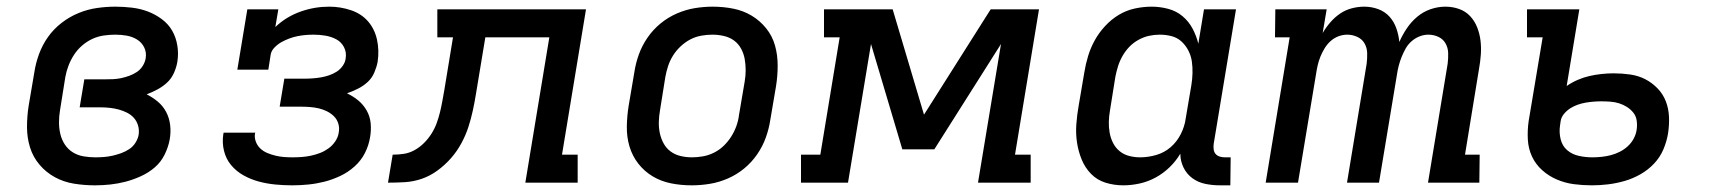

<svg xmlns="http://www.w3.org/2000/svg" viewBox="-20 -548 5140 576"><path d="M265 8Q233 8 202 3Q171 -2 144.5 -16.5Q118 -31 98.5 -54Q79 -77 70 -106Q61 -135 61 -167Q61 -199 66 -231L83 -331Q87 -358 97 -385.5Q107 -413 124 -437Q141 -461 165 -479.5Q189 -498 216 -509Q243 -520 271 -524Q299 -528 326 -528Q351 -528 376 -525Q401 -522 423.5 -513.5Q446 -505 465.5 -490.5Q485 -476 496.5 -456Q508 -436 512 -411.5Q516 -387 512 -362Q509 -345 501.5 -328.5Q494 -312 481 -300Q468 -288 452 -279.5Q436 -271 420 -265Q438 -256 453.5 -243Q469 -230 478.5 -212Q488 -194 490.5 -172.5Q493 -151 489 -129Q485 -107 474 -84.5Q463 -62 444.5 -46Q426 -30 403 -19.5Q380 -9 357 -3Q334 3 311 5.5Q288 8 265 8ZM266 -76Q279 -76 292 -77Q305 -78 318 -81Q331 -84 343.5 -88.5Q356 -93 367.5 -100.5Q379 -108 386.5 -120Q394 -132 396 -144Q398 -159 394 -172Q390 -185 381.5 -194.5Q373 -204 361 -210Q349 -216 336 -219.5Q323 -223 309 -224.5Q295 -226 281 -226H219L233 -310H295Q307 -310 319 -310.5Q331 -311 343 -313.5Q355 -316 367.5 -320.5Q380 -325 390.5 -332Q401 -339 408 -350Q415 -361 417 -373Q420 -391 412.5 -406Q405 -421 391 -429.5Q377 -438 360.5 -441Q344 -444 326 -444Q309 -444 291.5 -441.5Q274 -439 257.5 -431.5Q241 -424 226.5 -411.5Q212 -399 202 -383.5Q192 -368 185.5 -351Q179 -334 176 -317L160 -217Q157 -199 157 -181Q157 -163 161 -146Q165 -129 174.5 -114.5Q184 -100 198.5 -91Q213 -82 230.5 -79Q248 -76 266 -76Z M857 8Q831 8 805.5 5.5Q780 3 756 -3.5Q732 -10 710.5 -22Q689 -34 673.5 -52.5Q658 -71 652 -95.5Q646 -120 650 -146L651 -150H746L745 -148Q743 -135 747.5 -123Q752 -111 761 -102.5Q770 -94 782 -89Q794 -84 806.5 -81Q819 -78 831.5 -77Q844 -76 858 -76Q871 -76 885 -77Q899 -78 913 -81Q927 -84 940 -89Q953 -94 965 -102.5Q977 -111 985.5 -123.5Q994 -136 996 -149Q999 -164 995 -177Q991 -190 982 -199Q973 -208 961 -214Q949 -220 936 -223Q923 -226 909 -227Q895 -228 881 -228H819L833 -312H895Q907 -312 919.5 -313Q932 -314 943.5 -316Q955 -318 967 -322Q979 -326 990 -333Q1001 -340 1008.5 -351Q1016 -362 1017 -373Q1020 -391 1012 -406.5Q1004 -422 989 -430Q974 -438 956.5 -441Q939 -444 921 -444Q909 -444 897 -443Q885 -442 872.5 -439.5Q860 -437 848 -432.5Q836 -428 825 -422Q814 -416 804 -406Q794 -396 792 -384L785 -339H692L722 -520H815L806 -467Q823 -483 842 -494.5Q861 -506 882.5 -513.5Q904 -521 925 -524.5Q946 -528 968 -528Q1001 -528 1032.5 -517.5Q1064 -507 1084 -484Q1104 -461 1111 -429Q1118 -397 1113 -363Q1110 -347 1103 -330.5Q1096 -314 1083 -302Q1070 -290 1054 -282Q1038 -274 1021 -268Q1040 -259 1055 -246.5Q1070 -234 1080 -216.5Q1090 -199 1092 -178Q1094 -157 1090 -135Q1086 -111 1074.5 -88.5Q1063 -66 1043.5 -48.5Q1024 -31 1000.5 -20Q977 -9 953.5 -3Q930 3 905.5 5.5Q881 8 857 8Z M1144 0 1158 -84Q1175 -84 1191.5 -86.5Q1208 -89 1223.5 -97.5Q1239 -106 1252 -119Q1265 -132 1274.5 -147Q1284 -162 1290 -178.5Q1296 -195 1300 -211.5Q1304 -228 1307 -244.5Q1310 -261 1313 -278L1339 -436H1292V-520H1738L1666 -84H1713V0H1556L1628 -436H1436L1408 -267Q1404 -242 1398.5 -216.5Q1393 -191 1385 -166.5Q1377 -142 1364 -118Q1351 -94 1333 -73.5Q1315 -53 1292.5 -36.5Q1270 -20 1245 -11.5Q1220 -3 1194.5 -1.5Q1169 0 1144 0Z M2055 8Q2023 8 1993 2Q1963 -4 1938 -19Q1913 -34 1895 -57Q1877 -80 1868.5 -108.5Q1860 -137 1860.5 -168.5Q1861 -200 1866 -231L1883 -331Q1887 -358 1896.5 -384.5Q1906 -411 1922.5 -435Q1939 -459 1961.5 -477.5Q1984 -496 2010.5 -507.5Q2037 -519 2064 -523.5Q2091 -528 2118 -528Q2150 -528 2180 -522Q2210 -516 2235 -501Q2260 -486 2278.5 -463Q2297 -440 2305 -411.5Q2313 -383 2313 -351.5Q2313 -320 2308 -289L2291 -189Q2287 -162 2277.5 -135.5Q2268 -109 2251.5 -85Q2235 -61 2212.5 -42.5Q2190 -24 2163.5 -12.5Q2137 -1 2109.5 3.5Q2082 8 2055 8ZM2056 -76Q2072 -76 2089 -79Q2106 -82 2122 -90Q2138 -98 2151 -110.5Q2164 -123 2173.5 -138Q2183 -153 2189 -169.5Q2195 -186 2197 -203L2214 -303Q2217 -320 2217 -337.5Q2217 -355 2214 -371.5Q2211 -388 2203 -402.5Q2195 -417 2182 -426.5Q2169 -436 2152 -440Q2135 -444 2117 -444Q2101 -444 2084 -441Q2067 -438 2051.5 -430Q2036 -422 2022.5 -409.5Q2009 -397 1999.5 -382Q1990 -367 1984.5 -350.5Q1979 -334 1976 -317L1960 -217Q1957 -200 1956.5 -182.5Q1956 -165 1959.5 -148.5Q1963 -132 1971 -117.5Q1979 -103 1992 -93.5Q2005 -84 2021.5 -80Q2038 -76 2056 -76Z M2383 0V-84H2441L2499 -436H2452V-520H2658L2752 -204L2952 -520H3097L3025 -84H3072V0H2914L2983 -416L2783 -100H2687L2593 -416L2524 0Z M3350 8Q3322 8 3296.5 0Q3271 -8 3253 -26.5Q3235 -45 3225 -69.5Q3215 -94 3211 -120.5Q3207 -147 3209 -175Q3211 -203 3216 -231L3233 -331Q3237 -356 3244.5 -380.5Q3252 -405 3264.5 -427.5Q3277 -450 3295.5 -470Q3314 -490 3336.5 -503.5Q3359 -517 3384.5 -522.5Q3410 -528 3435 -528Q3460 -528 3484.5 -521.5Q3509 -515 3527.5 -499.5Q3546 -484 3557.5 -462.5Q3569 -441 3575 -417L3592 -520H3688L3621 -116Q3620 -108 3621 -100Q3622 -92 3626.5 -86.5Q3631 -81 3638.5 -78.5Q3646 -76 3654 -76H3672L3671 8H3640Q3617 8 3595.5 3.5Q3574 -1 3557 -13.5Q3540 -26 3530.5 -45.5Q3521 -65 3521 -87Q3508 -65 3489 -46.5Q3470 -28 3447 -15.5Q3424 -3 3399 2.5Q3374 8 3350 8ZM3401 -76Q3424 -76 3448.5 -83Q3473 -90 3492 -106.5Q3511 -123 3522.5 -146Q3534 -169 3537 -192L3554 -292Q3557 -310 3557.5 -328.5Q3558 -347 3555.5 -364Q3553 -381 3545 -396.5Q3537 -412 3524.5 -423.5Q3512 -435 3495 -439.5Q3478 -444 3459 -444Q3443 -444 3427 -440.5Q3411 -437 3395.5 -428.5Q3380 -420 3368 -407.5Q3356 -395 3347.5 -380Q3339 -365 3334 -349Q3329 -333 3326 -317L3310 -217Q3307 -200 3306.5 -183Q3306 -166 3309 -149.5Q3312 -133 3319.5 -118.5Q3327 -104 3339.5 -94Q3352 -84 3368 -80Q3384 -76 3401 -76Z M3777 0 3849 -436H3805L3806 -520H3960L3948 -449Q3958 -466 3971 -481Q3984 -496 4000 -507Q4016 -518 4035 -523Q4054 -528 4073 -528Q4095 -528 4115 -520.5Q4135 -513 4148.5 -498Q4162 -483 4169 -463Q4176 -443 4178 -422Q4187 -443 4200.5 -463Q4214 -483 4232 -498Q4250 -513 4272 -520.5Q4294 -528 4316 -528Q4338 -528 4357.5 -521Q4377 -514 4390.5 -499.5Q4404 -485 4411.5 -466Q4419 -447 4421.5 -426.5Q4424 -406 4422.5 -384.5Q4421 -363 4417 -341L4375 -84H4419L4418 0H4264L4323 -357Q4325 -373 4324.5 -389Q4324 -405 4316.5 -418Q4309 -431 4295 -437.5Q4281 -444 4265 -444Q4252 -444 4239 -439Q4226 -434 4215 -424.5Q4204 -415 4197 -402.5Q4190 -390 4185 -377.5Q4180 -365 4176.5 -352Q4173 -339 4171 -325L4117 0H4021L4080 -357Q4082 -373 4081.5 -389Q4081 -405 4073.5 -418Q4066 -431 4051.5 -437.5Q4037 -444 4022 -444Q4008 -444 3995 -439Q3982 -434 3971.5 -424.5Q3961 -415 3953.5 -402.5Q3946 -390 3941 -377.5Q3936 -365 3933 -352Q3930 -339 3928 -325L3874 0Z M4756 8Q4728 8 4701.5 4.5Q4675 1 4650.5 -9.5Q4626 -20 4606.5 -37.5Q4587 -55 4576 -78.5Q4565 -102 4563.5 -129.5Q4562 -157 4566 -185L4608 -436H4561V-520H4718L4680 -290Q4696 -301 4713.5 -308.5Q4731 -316 4748.5 -320Q4766 -324 4784.5 -326Q4803 -328 4821 -328Q4846 -328 4870.5 -324.5Q4895 -321 4915.5 -310.5Q4936 -300 4952.5 -283Q4969 -266 4977.5 -244Q4986 -222 4987 -197Q4988 -172 4984 -147Q4980 -123 4970 -99.5Q4960 -76 4942 -57Q4924 -38 4901 -25Q4878 -12 4853.5 -5Q4829 2 4804.5 5Q4780 8 4756 8ZM4757 -76Q4771 -76 4785 -77.5Q4799 -79 4812.5 -82.5Q4826 -86 4839 -92.5Q4852 -99 4863 -109Q4874 -119 4881 -132Q4888 -145 4890 -159Q4892 -173 4890 -186.5Q4888 -200 4880 -210Q4872 -220 4861 -227Q4850 -234 4837.5 -238Q4825 -242 4811 -243Q4797 -244 4783 -244Q4772 -244 4760 -243Q4748 -242 4736.5 -240Q4725 -238 4713.5 -234Q4702 -230 4691.5 -223.5Q4681 -217 4672.5 -207Q4664 -197 4662 -185L4660 -171Q4657 -150 4662 -130Q4667 -110 4681.5 -97.5Q4696 -85 4716 -80.5Q4736 -76 4757 -76Z"/></svg>

Font: Iosevka Etoile Medium
Style: Italic
Weight: 500
Italic angle: -9°
Designer: Belleve Invis
Foundry: Belleve Invis
Version: Version 22.1.2; ttfautohint (v1.8.4)